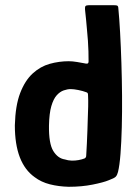

<svg xmlns="http://www.w3.org/2000/svg" viewBox="-20 -710 529 737"><path d="M37 -229Q39 -305 57.5 -353Q76 -401 105.5 -428Q135 -455 171 -465Q207 -475 244 -475Q258 -475 276 -472Q294 -469 304 -467Q311 -465 315.5 -466Q320 -467 320 -475Q320 -493 319.5 -513Q319 -533 317.5 -553.5Q316 -574 314 -594.5Q312 -615 310.5 -633.5Q309 -652 307 -667Q305 -684 308.5 -687Q312 -690 321 -690H417Q424 -690 428.5 -689Q433 -688 434 -681Q438 -640 441 -585.5Q444 -531 446 -468.5Q448 -406 448.5 -343Q449 -280 447.5 -222Q446 -164 442.5 -119Q439 -74 433 -50Q430 -38 424.5 -32Q419 -26 397 -18Q378 -10 336 -1.5Q294 7 244 7Q205 6 171.5 -2.5Q138 -11 113 -30Q75 -57 56 -106.5Q37 -156 37 -229ZM168 -228Q167 -159 184.5 -130.5Q202 -102 229 -98Q241 -94 254.5 -93.5Q268 -93 281.5 -95.5Q295 -98 305 -102Q308 -104 309.5 -106.5Q311 -109 311 -114Q312 -136 313.5 -160Q315 -184 315.5 -208Q316 -232 317 -256Q318 -280 318.5 -302Q319 -324 318 -343Q318 -350 316.5 -352.5Q315 -355 311 -356Q298 -361 280.5 -364.5Q263 -368 251 -368Q239 -368 224.5 -363Q210 -358 197.5 -344Q185 -330 177 -302.5Q169 -275 168 -228Z"/></svg>

Font: Glory
Style: Bold
Weight: 700
Designer: Robert Leuschke
Foundry: Robert Leuschke
Version: Version 1.011